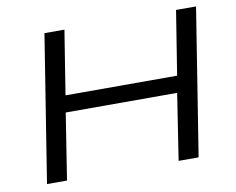

<svg xmlns="http://www.w3.org/2000/svg" viewBox="-77 -806 1115 908"><g transform="rotate(-10 480.5 -352.5)"><path d="M78 0 190 -705H286L237 -398H773L822 -705H918L806 0H710L759 -318H224L174 0Z"/></g></svg>

Font: Nunito Sans 10pt Expanded
Style: Italic
Weight: 400
Width: 7
Italic angle: -9°
Designer: Vernon Adams
Foundry: Vernon Adams
Version: Version 3.101;gftools[0.9.27]